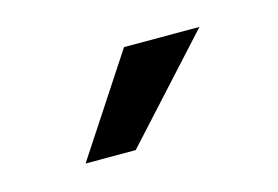

<svg xmlns="http://www.w3.org/2000/svg" viewBox="-38 -813 389 269"><g transform="rotate(-15 156.5 -678.0)"><path d="M154.3 -750H263.7L132.8 -606.4H60.1Z"/></g></svg>

Font: Shabnam FD
Style: Regular
Weight: 400
Foundry: DejaVu fonts team - Redesigned by Saber Rastikerdar - Based on Vazir font
Version: Version 5.00;October 20, 2019;FontCreator 12.0.0.2547 64-bit